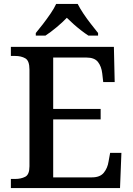

<svg xmlns="http://www.w3.org/2000/svg" viewBox="-20 -951 673 971"><path d="M35 0V-46H57Q86 -46 107.5 -57Q129 -68 129 -110V-599Q129 -644 108 -656Q87 -668 57 -668H35V-714H556L560 -536H502L497 -580Q493 -615 475.5 -637.5Q458 -660 417 -660H249V-400H489V-347H249V-54H445Q486 -54 505 -77.5Q524 -101 529 -134L537 -178H594L587 0ZM161 -784Q177 -803 197 -829Q217 -855 235.5 -882Q254 -909 264 -931H373Q384 -909 402 -882Q420 -855 440.5 -829Q461 -803 476 -784V-771H427Q410 -782 390 -797.5Q370 -813 351.5 -829.5Q333 -846 318 -861Q296 -838 266 -813Q236 -788 210 -771H161Z"/></svg>

Font: Noto Serif Khojki Medium
Style: Regular
Weight: 500
Version: Version 2.003